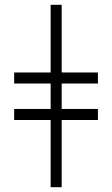

<svg xmlns="http://www.w3.org/2000/svg" viewBox="-20 -780 468 800"><path d="M191 0V-280H39V-326H191V-432H39V-478H191V-760H237V-478H388V-432H237V-326H388V-280H237V0Z"/></svg>

Font: Noto Serif ExtraCondensed Light
Style: Regular
Weight: 300
Width: 2
Designer: Monotype Design Team
Foundry: Monotype Imaging Inc.
Version: Version 2.014; ttfautohint (v1.8.4.7-5d5b)